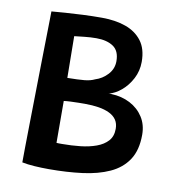

<svg xmlns="http://www.w3.org/2000/svg" viewBox="-75 -722 738 790"><g transform="rotate(10 293.5 -327.0)"><path d="M68.5 -10Q68.5 -29.5 69 -72.2Q69.5 -115 70.5 -172.2Q71.5 -229.5 72.5 -292.5Q73.5 -355.5 74.5 -416.2Q75.5 -477 76.5 -527Q77.5 -577 78 -608.2Q78.5 -639.5 78.5 -642.5Q102 -644.5 135.8 -647Q169.5 -649.5 208.8 -651.2Q248 -653 288 -653Q344 -653 387.2 -637.8Q430.5 -622.5 455.5 -589.5Q480.5 -556.5 480.5 -502.5Q480.5 -464.5 463.5 -432Q446.5 -399.5 420.8 -378Q395 -356.5 369 -350.5Q371.5 -351 374.2 -351Q377 -351 380.5 -350.5Q424 -349 459 -330.8Q494 -312.5 514.2 -281Q534.5 -249.5 534.5 -207.5Q534.5 -143 507.8 -102.5Q481 -62 432.8 -40Q384.5 -18 320.2 -9.8Q256 -1.5 180.5 -1.5Q149 -1.5 119.8 -3.5Q90.5 -5.5 68.5 -10ZM193 -113.5Q196.5 -113 202.8 -113Q209 -113 217 -113Q255.5 -113 292.2 -117Q329 -121 358.5 -131.8Q388 -142.5 405.5 -161.8Q423 -181 423 -212.5Q423 -234.5 412.8 -249.8Q402.5 -265 383.5 -274.2Q364.5 -283.5 338.2 -287.8Q312 -292 280.5 -292Q272 -292 255.2 -291.8Q238.5 -291.5 221 -290.8Q203.5 -290 192.5 -288.5ZM190.5 -384.5Q236 -385 261.5 -387.5Q287 -390 304 -398.5Q333.5 -407.5 355.5 -431.2Q377.5 -455 377.5 -487Q377.5 -530 351 -548Q324.5 -566 280.5 -566Q256 -566 230.5 -563.2Q205 -560.5 188.5 -558.5Z"/></g></svg>

Font: Grandstander Thin Medium
Style: Regular
Weight: 500
Version: Version 1.200